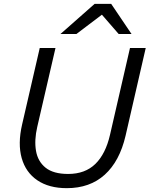

<svg xmlns="http://www.w3.org/2000/svg" viewBox="-20 -970 779 1000"><path d="M328 10Q235 10 174.5 -31Q114 -72 93 -146.5Q72 -221 95 -321L187 -720H269L174 -309Q158 -240 167.5 -184.5Q177 -129 217.5 -96.5Q258 -64 335 -64Q423 -64 476.5 -116Q530 -168 553 -268L657 -720H739L634 -263Q603 -130 525.5 -60Q448 10 328 10ZM295 -793 473 -950H559L665 -793H598L479 -930H559L378 -793Z"/></svg>

Font: Instrument Sans
Style: Italic
Weight: 400
Italic angle: -13°
Designer: Rodrigo Fuenzalida
Foundry: fragTYPE
Version: Version 1.000;gftools[0.9.28]